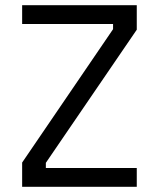

<svg xmlns="http://www.w3.org/2000/svg" viewBox="-20 -716 610 737"><path d="M65 -624V-696H505V-602L156 -91V-71H505V1H65V-92L414 -604V-624Z"/></svg>

Font: TypoPRO Titillium Maps
Style: 400 wt
Weight: 400
Designer: Campivisivi
Foundry: Accademia di Belle Arti di Urbino and students of MA course of Visual design
Version: Version 001.001